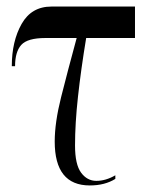

<svg xmlns="http://www.w3.org/2000/svg" viewBox="-20 -556 457 586"><path d="M254 10Q300 10 332 -10V-21Q303 -4 274 -4Q246 -4 227.5 -29Q209 -54 209 -112Q209 -179 218 -261Q227 -343 243 -440H392V-536H137Q76 -536 46 -483Q16 -430 16 -354H26Q26 -398 45 -419Q64 -440 119 -440H214Q186 -337 166.5 -259.5Q147 -182 147 -124Q147 10 254 10Z"/></svg>

Font: Noto Serif Display Condensed Semi
Style: Regular
Weight: 600
Width: 3
Designer: Monotype Design Team
Foundry: Monotype Imaging Inc.
Version: Version 1.900